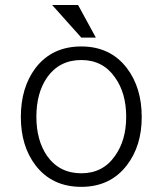

<svg xmlns="http://www.w3.org/2000/svg" viewBox="-20 -723 665 760"><path d="M301.8 -539.1Q185.5 -539.1 120.1 -453.1Q62.5 -376 62.5 -259.8Q62.5 -145.5 120.1 -69.3Q185.5 16.6 301.8 16.6Q417 16.6 482.4 -69.3Q541 -145.5 541 -259.8Q541 -376 482.4 -453.1Q417 -539.1 301.8 -539.1ZM301.8 -485.4Q387.7 -485.4 435.5 -416Q479.5 -354.5 479.5 -260.7Q479.5 -168 435.5 -106.4Q387.7 -37.1 301.8 -37.1Q214.8 -37.1 166 -106.4Q124 -168 124 -260.7Q124 -354.5 166 -416Q214.8 -485.4 301.8 -485.4ZM186.5 -703.1 301.8 -574.2H359.4L289.1 -703.1Z"/></svg>

Font: Gulim
Style: Regular
Weight: 400
Version: Version 2.21